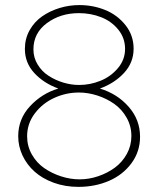

<svg xmlns="http://www.w3.org/2000/svg" viewBox="-20 -730 625 757"><path d="M289.1 6.8Q236.8 6.8 191.9 -9.5Q147 -25.9 116.5 -53.2Q85.9 -80.6 68.8 -116.9Q51.8 -153.3 51.8 -192.9Q51.8 -261.2 98.6 -311.5Q145.5 -361.8 210 -380.9Q152.3 -401.9 115.2 -442.1Q78.1 -482.4 78.1 -537.1Q78.1 -577.6 96.9 -611.1Q115.7 -644.5 146.5 -665.8Q177.2 -687 215.1 -698.5Q252.9 -710 293 -710Q346.7 -710 394.5 -690.7Q442.4 -671.4 474.6 -631.1Q506.8 -590.8 506.8 -538.1Q506.8 -483.4 469.2 -442.6Q431.6 -401.9 374 -380.9Q442.9 -359.9 487.5 -308.8Q532.2 -257.8 532.2 -190.9Q532.2 -132.3 498.3 -86.4Q464.4 -40.5 409.4 -16.8Q354.5 6.8 289.1 6.8ZM292 -395Q335 -395 375.7 -411.4Q416.5 -427.7 444.8 -461.2Q473.1 -494.6 473.1 -537.1Q473.1 -580.1 446.5 -613Q419.9 -646 378.9 -662.1Q337.9 -678.2 291 -678.2Q218.3 -678.2 165 -638.9Q111.8 -599.6 111.8 -535.2Q111.8 -502.9 128.4 -475.6Q145 -448.2 171.4 -431.2Q197.8 -414.1 229.2 -404.5Q260.7 -395 292 -395ZM291 -365.2Q240.7 -365.2 194.3 -344.2Q147.9 -323.2 117.4 -283Q86.9 -242.7 86.9 -192.9Q86.9 -153.8 105.7 -120.8Q124.5 -87.9 154.5 -67.1Q184.6 -46.4 220.9 -34.7Q257.3 -22.9 293.9 -22.9Q331.1 -22.9 367.2 -35.2Q403.3 -47.4 432.6 -68.8Q461.9 -90.3 480 -123Q498 -155.8 498 -193.8Q498 -232.9 479.2 -266.1Q460.4 -299.3 430.2 -320.6Q399.9 -341.8 363.5 -353.5Q327.1 -365.2 291 -365.2Z"/></svg>

Font: Rawline ExtraLight
Style: Regular
Weight: 275
Designer: Matt McInerney, Pablo Impallari, Rodrigo Fuenzalida
Foundry: Matt McInerney, Pablo Impallari, Rodrigo Fuenzalida
Version: Version 4.020;PS 004.020;hotconv 1.0.88;makeotf.lib2.5.64775